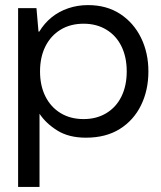

<svg xmlns="http://www.w3.org/2000/svg" viewBox="-20 -528 633 753"><path d="M51 205V-496H123L131 -404H134Q154 -437 182.5 -460Q211 -483 247.5 -495.5Q284 -508 325 -508Q398 -508 451 -473.5Q504 -439 533 -380Q562 -321 562 -248Q562 -174 533 -115Q504 -56 449.5 -22Q395 12 317 12Q250 12 205 -16Q160 -44 135 -82V205ZM308 -61Q359 -61 397.5 -84.5Q436 -108 456.5 -150Q477 -192 477 -248Q477 -304 456.5 -346Q436 -388 397.5 -411.5Q359 -435 308 -435Q256 -435 217.5 -411.5Q179 -388 158 -346Q137 -304 137 -248Q137 -192 158 -150Q179 -108 217.5 -84.5Q256 -61 308 -61Z"/></svg>

Font: DM Sans 9pt 36pt
Style: Regular
Weight: 400
Version: Version 4.004;gftools[0.9.30]